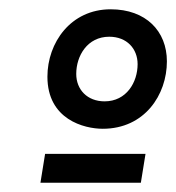

<svg xmlns="http://www.w3.org/2000/svg" viewBox="-20 -727 379 413"><path d="M67 -334H283L293 -396H77ZM201 -450C291 -450 339 -523 339 -595C339 -660 294 -707 218 -707C132 -707 82 -635 82 -562C82 -470 161 -450 201 -450ZM205 -509C168 -509 144 -534 144 -568C144 -607 168 -648 215 -648C253 -648 276 -622 276 -589C276 -550 252 -509 205 -509Z"/></svg>

Font: Fixel Display
Style: Italic
Weight: 400
Italic angle: -10°
Designer: AlfaBravo + MacPaw
Foundry: Kyrylo Tkachov, Marchela Mozhyna, Serhii Makarenko, Maria Weinstein, Zakhar Kryvoshyya
Version: Version 1.210;Glyphs 3.2 (3217)